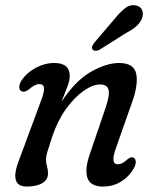

<svg xmlns="http://www.w3.org/2000/svg" viewBox="-20 -694 580 724"><path d="M62.5 -349.5Q53.5 -352.5 52.8 -364.2Q52 -376 60.5 -389.5Q80.5 -420 114.8 -438.2Q149 -456.5 184.5 -456.5Q243 -456.5 243 -407.5Q243 -391 234.5 -368.8Q226 -346.5 212 -310.5Q265 -390.5 323.2 -423.5Q381.5 -456.5 429 -456.5Q485.5 -456.5 493.8 -415Q502 -373.5 476.5 -304L417.5 -136.5Q395 -74.5 424 -74.5Q432.5 -74.5 440.8 -78.5Q449 -82.5 461 -93.5Q474.5 -104.5 483 -99.5Q490.5 -96.5 491.8 -85.8Q493 -75 485 -60Q466.5 -27.5 436 -9Q405.5 9.5 369 9.5Q321.5 9.5 310 -22.2Q298.5 -54 318 -111L379 -290Q394.5 -336 389.2 -355.8Q384 -375.5 357.5 -375.5Q330 -375.5 295.8 -351.8Q261.5 -328 229.5 -284Q197.5 -240 177 -179Q163 -137 158.2 -120.2Q153.5 -103.5 153.5 -92Q153.5 -79.5 157.2 -67Q161 -54.5 161 -39.5Q161 -16.5 139.5 -3.5Q118 9.5 81 9.5Q11.5 9.5 53.5 -95L132.5 -308Q147.5 -346 146 -361.5Q144.5 -377 128 -377Q111.5 -377 88.5 -356.5Q72.5 -344.5 62.5 -349.5ZM409 -619Q431 -646.5 450.5 -662.2Q470 -678 492.5 -673.5Q510.5 -670 516.2 -655Q522 -640 514.5 -622.5Q507 -605.5 491.5 -592.8Q476 -580 450.5 -566.5L355.5 -506.5Q348 -502.5 340.2 -502.5Q332.5 -502.5 329 -507.5Q325 -513 328.2 -520.5Q331.5 -528 337.5 -535.5Z"/></svg>

Font: Fraunces 72pt SuperSoft
Style: Italic
Weight: 400
Italic angle: -16°
Version: Version 1.000;[b76b70a41]